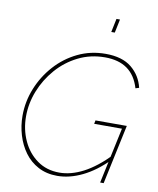

<svg xmlns="http://www.w3.org/2000/svg" viewBox="-98 -994 884 1075"><g transform="rotate(10 344.0 -456.5)"><path d="M301 5Q240 5 193 -20Q146 -45 115 -87.5Q84 -130 68 -183.5Q52 -237 52 -293Q52 -374 82.5 -449.5Q113 -525 167 -585Q221 -645 293.5 -680Q366 -715 451 -715Q546 -715 599 -671.5Q652 -628 668 -560L648 -554Q627 -625 578 -660Q529 -695 451 -695Q369 -695 299.5 -660.5Q230 -626 179 -567.5Q128 -509 100 -438Q72 -367 72 -293Q72 -219 101 -155.5Q130 -92 183.5 -53.5Q237 -15 310 -15Q376 -15 446 -51.5Q516 -88 592 -166L586 -136Q517 -66 444 -30.5Q371 5 301 5ZM613 -318H455L459 -338H637L565 0H545ZM460 -841 476 -918H496L480 -841Z"/></g></svg>

Font: Raleway Thin Thin
Style: Italic
Weight: 250
Italic angle: -12°
Version: Version 4.026